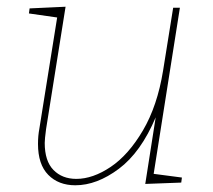

<svg xmlns="http://www.w3.org/2000/svg" viewBox="-20 -545 634 571"><path d="M437 -28 521 -17 519 -2 412 2 443 -196Q399 -92 333.5 -43Q268 6 204 6Q154 6 123.5 -25Q93 -56 93 -117Q93 -141 97 -162L150 -493L66 -505L68 -520L175 -525L117 -161Q113 -131 113 -120Q113 -66 139 -39.5Q165 -13 207 -13Q256 -13 309 -48.5Q362 -84 405 -157Q448 -230 465 -335L495 -522H515Z"/></svg>

Font: Bitter Pro Thin
Style: Italic
Weight: 250
Italic angle: -9°
Designer: Sol Matas, and Bitter project Authors
Foundry: Sol Matas
Version: Version 1.010